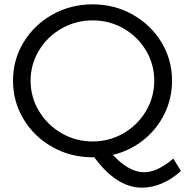

<svg xmlns="http://www.w3.org/2000/svg" viewBox="-20 -722 870 885"><path d="M635 143Q575 143 519.5 107Q464 71 415 3H407Q306 3 222 -44Q138 -91 89 -172Q40 -253 40 -350Q40 -447 89 -527.5Q138 -608 222 -655Q306 -702 407 -702Q507 -702 591 -655Q675 -608 724 -527.5Q773 -447 773 -350Q773 -268 738 -197Q703 -126 641 -76.5Q579 -27 500 -8Q575 72 644 72Q705 72 779 9L814 66Q774 103 727.5 123Q681 143 635 143ZM407 -70Q484 -70 549 -107.5Q614 -145 652.5 -209.5Q691 -274 691 -350Q691 -426 652.5 -490Q614 -554 549 -591Q484 -628 407 -628Q330 -628 264.5 -591Q199 -554 160 -490Q121 -426 121 -350Q121 -274 160 -209.5Q199 -145 264.5 -107.5Q330 -70 407 -70Z"/></svg>

Font: Kalaa
Style: Regular
Weight: 400
Version: Version 1.20 June 5, 2016